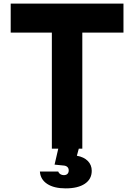

<svg xmlns="http://www.w3.org/2000/svg" viewBox="-20 -820 740 1059"><path d="M266 0V-640H39V-800H661V-640H434V0ZM306 -20H420L404 39Q443 46 464.5 68Q486 90 486 122Q486 168 448 193.5Q410 219 342 219Q278 219 240.5 194.5Q203 170 200 126H301Q304 135 312.5 140.5Q321 146 332 146Q345 146 352 139Q359 132 359 120Q359 108 351.5 101Q344 94 331 93L281 88Z"/></svg>

Font: Martian Mono
Style: Bold
Weight: 700
Designer: Roman Shamin
Foundry: Evil Martians
Version: Version 1.000